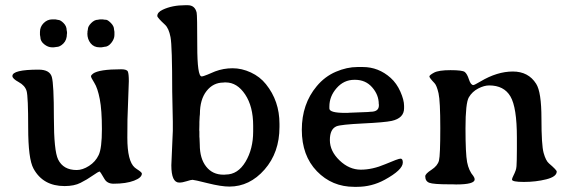

<svg xmlns="http://www.w3.org/2000/svg" viewBox="-20 -722 2224 748"><path d="M476.1 -185.5Q476.1 -94.2 504.9 -69.3L512.7 -63.5Q532.7 -50.8 532.7 -45.9Q532.7 -29.8 502 -18.1Q471.2 -6.3 422.4 -6.3Q397.9 -6.3 387.2 -24.4Q370.1 -53.7 368.7 -53.7Q363.3 -53.7 341.3 -38.1Q319.3 -22.5 293.9 -9.8Q269.5 2.9 231.4 2.9Q147.5 2.9 110.4 -65.4Q89.8 -103 89.8 -224.4Q89.8 -345.7 83.7 -367.2Q77.6 -388.7 53 -402.1Q28.3 -415.5 28.3 -425.8Q28.3 -450.7 130.4 -450.7Q173.8 -450.7 181.9 -422.1Q189.9 -393.6 189.9 -263.9Q189.9 -134.3 206.5 -100.6Q226.6 -59.6 278.8 -59.6Q301.8 -59.6 326.9 -75.7Q352.1 -91.8 364.5 -118.2Q377 -144.5 377 -218.8Q377 -293 368.7 -335.9Q360.4 -378.9 347.4 -399.4Q334.5 -419.9 334.5 -424.6Q334.5 -429.2 342.3 -435.1Q365.7 -452.1 452.1 -452.1Q474.1 -452.1 478 -443.4Q481.9 -434.6 481.9 -405.8L476.6 -256.8Q476.1 -243.2 476.1 -185.5ZM182.6 -537.6Q167 -537.6 152.1 -549.6Q137.2 -561.5 137.2 -577.6L135.7 -586.4V-597.7Q135.7 -617.7 150.1 -632.1Q164.6 -646.5 183.6 -646.5H195.8L206.1 -644.5Q215.3 -644.5 227.5 -632.3Q239.7 -620.1 239.7 -604.5Q240.7 -601.6 240.7 -599.6L241.2 -593.8V-592.3L240.7 -590.3Q240.7 -566.4 227.1 -552.7Q213.4 -539.1 200.2 -539.1L189.5 -537.6ZM425.8 -585.4Q425.8 -570.3 413.6 -554.9Q401.4 -539.6 386.7 -539.6Q383.8 -538.6 381.8 -538.6L375 -537.6H367.7Q345.7 -537.6 333 -553.5Q320.3 -569.3 320.3 -591.8L320.8 -593.3V-598.6Q322.3 -606.4 322.3 -607.4Q322.3 -619.1 335.2 -632.1Q348.1 -645 360.8 -645L369.6 -646.5H380.4Q386.2 -645 392.8 -645Q399.4 -645 411.9 -632.6Q424.3 -620.1 424.3 -606.9L425.8 -598.1Z M757.3 -183.6 758.3 -158.7Q758.3 -104.5 783.2 -73Q808.1 -41.5 850.1 -41.5H855L859.4 -42Q906.7 -42 936.5 -91.8Q966.3 -141.6 966.3 -210V-232.4Q966.3 -307.1 935.1 -354Q903.8 -400.9 859.4 -400.9H855L850.6 -400.4Q810.5 -400.4 784.7 -367.4Q758.8 -334.5 758.8 -277.3L757.8 -267.1L756.8 -246.6Q756.8 -241.2 756.8 -235.8L756.3 -214.8L756.8 -209.5V-189ZM592.8 -659.7Q592.8 -674.3 613.8 -684.1Q650.9 -701.7 701.2 -701.7H711.4Q739.3 -701.7 746.1 -672.9Q748.5 -662.6 748.5 -543.5Q748.5 -424.3 765.6 -424.3Q771.5 -424.3 788.1 -431.2L817.9 -443.8Q850.6 -456.1 886.2 -456.1Q921.9 -456.1 957.3 -439.7Q992.7 -423.3 1016.1 -394Q1068.8 -328.6 1068.8 -239.7V-227.1Q1068.8 -127.9 1010.7 -61.5Q952.6 4.9 873.5 4.9Q841.8 4.9 789.1 -8.3Q736.3 -21.5 730.2 -21.5Q724.1 -21.5 707.5 -16.1Q690.9 -10.7 678.2 -10.7Q647.5 -10.7 647.5 -78.1L653.3 -212.4Q653.3 -230 653.3 -247.6L650.9 -365.2Q650.9 -543 644.3 -577.4Q637.7 -611.8 623 -625.5Q592.8 -653.3 592.8 -659.7Z M1456.1 -311.5V-314.5L1455.6 -316.9Q1455.6 -352.5 1429.9 -381.8Q1404.3 -411.1 1363.3 -411.1H1360.4Q1319.8 -411.1 1291.5 -378.9Q1263.2 -346.7 1263.2 -307.1V-299.3Q1263.2 -282.2 1324.7 -282.2H1335.9L1338.9 -282.7L1412.6 -285.6L1423.8 -286.6Q1456.1 -286.6 1456.1 -311.5ZM1370.6 5.9H1359.9Q1273.4 5.9 1214.6 -54.9Q1155.8 -115.7 1155.8 -216.3Q1155.8 -316.9 1213.9 -386.2Q1245.1 -423.8 1288.3 -442.4Q1331.5 -460.9 1372.6 -460.9H1393.6Q1454.6 -460.9 1502 -418.5Q1525.4 -397.5 1539.8 -365Q1554.2 -332.5 1554.2 -309.6V-300.3Q1554.2 -261.7 1505.9 -251Q1479 -245.1 1393.3 -241Q1307.6 -236.8 1291 -230Q1265.1 -219.2 1265.1 -176.3Q1265.1 -133.3 1302.7 -97.2Q1340.3 -61 1385.7 -61Q1431.2 -61 1481.4 -82.5Q1531.7 -104 1540.5 -104Q1549.3 -104 1549.3 -88.9Q1549.3 -60.1 1478.5 -21.5Q1428.2 5.9 1370.6 5.9Z M2148.9 -53.7Q2148.9 -33.7 2108.2 -23.4Q2067.4 -13.2 2021 -13.2Q1974.6 -13.2 1974.6 -22.5Q1974.6 -26.9 1980 -37.4Q1985.4 -47.9 1989.3 -59.1Q1993.2 -70.3 1993.2 -98.9Q1993.2 -127.4 1993.7 -141.6V-186Q1993.7 -303.7 1968.5 -346.4Q1943.4 -389.2 1885.7 -389.2Q1866.2 -389.2 1843 -377.2Q1819.8 -365.2 1806.6 -343Q1793.5 -320.8 1793.5 -222.2Q1793.5 -123.5 1799.8 -90.3Q1806.2 -57.1 1824.2 -36.1Q1829.1 -29.3 1829.1 -22.9Q1829.1 -3.4 1756.8 -3.4L1742.7 -3.9H1729Q1668 -3.9 1652.3 -10Q1636.7 -16.1 1636.7 -35.2Q1636.7 -44.9 1660.9 -60.5Q1685.1 -76.2 1690.2 -96.7Q1695.3 -117.2 1695.3 -222.7Q1695.3 -328.1 1688.5 -358.4Q1681.6 -388.7 1672.9 -397.9Q1652.8 -418.9 1652.8 -424.1Q1652.8 -429.2 1670.9 -439Q1689 -448.7 1735.1 -448.7Q1781.2 -448.7 1790.5 -441.7Q1799.8 -434.6 1806.9 -412.6Q1814 -390.6 1824.2 -390.6Q1828.1 -390.6 1852.1 -404.8Q1917 -443.4 1978 -443.4Q2038.6 -443.4 2068.8 -395.5Q2089.4 -363.3 2089.4 -260Q2089.4 -156.7 2097.9 -126.2Q2106.4 -95.7 2118.7 -85.4Q2148.9 -59.6 2148.9 -53.7Z"/></svg>

Font: Averia Serif
Style: Regular
Weight: 500
Version: Version 1.0